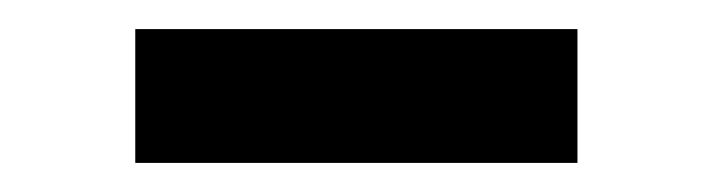

<svg xmlns="http://www.w3.org/2000/svg" viewBox="-20 -359 490 132"><path d="M377 -339V-247H73V-339Z"/></svg>

Font: Bitter Thin SemiBold
Style: Regular
Weight: 600
Version: Version 2.002